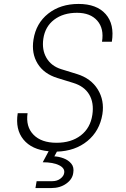

<svg xmlns="http://www.w3.org/2000/svg" viewBox="-20 -760 640 975"><path d="M160 195 166 160H246Q270 160 287 147Q304 134 306 118Q310 94 280 79Q250 64 197 64L227 8Q141 0 99 -51.5Q57 -103 70 -185H120Q110 -117 150 -76Q190 -35 267 -35Q342 -35 390.5 -72.5Q439 -110 449 -177Q458 -238 433 -280Q408 -322 352 -339L271 -364Q203 -385 171 -437Q139 -489 150 -559Q163 -642 225 -691Q287 -740 379 -740Q471 -740 516.5 -688.5Q562 -637 548 -548H498Q509 -615 474 -655Q439 -695 371 -695Q301 -695 255 -660Q209 -625 200 -563Q192 -507 216 -466Q240 -425 290 -409L371 -384Q442 -362 476.5 -306Q511 -250 500 -180Q486 -95 424 -44Q362 7 269 10L256 34Q279 35 303 44Q327 53 342 71Q357 89 352 118Q348 150 316.5 172.5Q285 195 240 195Z"/></svg>

Font: NKDuy Mono Thin
Style: Italic
Weight: 100
Italic angle: -9°
Monospace: yes
Designer: NKDuy
Foundry: NKDuy
Version: Version 2.251; ttfautohint (v1.8.4.7-5d5b)